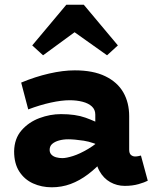

<svg xmlns="http://www.w3.org/2000/svg" viewBox="-20 -782 655 816"><path d="M510 8Q477 8 448.5 -8Q420 -24 402.5 -55.5Q385 -87 385 -132V-295Q385 -316 370.5 -329.5Q356 -343 331 -349.5Q306 -356 276 -356Q242 -356 196 -346Q150 -336 100 -317L70 -431Q130 -456 189 -469.5Q248 -483 298 -483Q376 -483 427.5 -458Q479 -433 504 -389.5Q529 -346 529 -288V-146Q529 -130 536.5 -123.5Q544 -117 554 -117Q562 -117 568.5 -118.5Q575 -120 579 -121L608 -14Q595 -7 569 0.5Q543 8 510 8ZM200 14Q157 14 120.5 -2.5Q84 -19 62 -53Q40 -87 40 -139Q41 -193 71.5 -228Q102 -263 147.5 -280Q193 -297 239 -297Q301 -297 343 -282Q385 -267 428 -244V-152Q376 -178 336 -184Q296 -190 270 -190Q249 -190 231 -185Q213 -180 202 -170.5Q191 -161 191 -145Q191 -133 198.5 -125Q206 -117 218.5 -113.5Q231 -110 245 -110Q262 -110 290.5 -119Q319 -128 354.5 -149Q390 -170 428 -206L425 -108Q391 -69 354.5 -41.5Q318 -14 280 0Q242 14 200 14ZM163 -547 117 -589 262 -762H336L481 -589L435 -547L297 -645Z"/></svg>

Font: BioRhyme ExtraBold ExtraBold
Style: Regular
Weight: 800
Version: Version 1.600;gftools[0.9.33]